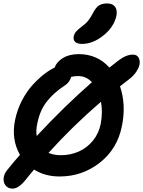

<svg xmlns="http://www.w3.org/2000/svg" viewBox="-20 -1027 841 1128"><path d="M461.9 -769Q434.1 -769 421.6 -781Q409.2 -793 413.1 -813Q416 -828.1 426 -840.3Q436 -852.5 457 -868.2Q483.4 -887.2 497.6 -904.8Q511.7 -922.4 527.8 -953.1Q543.5 -983.9 562.3 -995.4Q581.1 -1006.8 607.9 -1006.8Q641.1 -1006.8 655.5 -988Q669.9 -969.2 664.1 -935.1Q649.9 -868.7 587.9 -818.8Q525.9 -769 461.9 -769ZM53.2 81.1Q28.8 81.1 14.2 64.2Q-0.5 47.4 1.2 21.5Q2.9 -4.4 22 -27.8Q64.9 -81.1 97.2 -117.2Q44.9 -209.5 68.8 -323.2Q81.1 -382.8 109.1 -436.8Q137.2 -490.7 171.9 -528.3Q206.5 -565.9 239 -591.1Q271.5 -616.2 300.8 -629.9Q313 -664.1 350.3 -686.5Q387.7 -709 442.9 -709Q551.8 -709 623 -629.9Q631.8 -637.2 647.7 -649.4Q663.6 -661.6 669.9 -667Q718.8 -706.1 759.8 -706.1Q790.5 -706.1 798.3 -678.7Q808.1 -646.5 780.8 -605.5Q764.2 -580.6 736.8 -560.1Q728 -552.7 685.1 -520Q722.2 -410.6 695.8 -284.2Q668.9 -151.4 565.9 -70.8Q462.9 9.8 330.1 9.8Q244.6 9.8 180.2 -30.8Q152.8 1 125 36.1Q87.4 81.1 53.2 81.1ZM199.2 -301.8Q189.9 -260.3 195.8 -228Q357.9 -402.3 520 -543.9Q486.8 -580.1 439 -580.1Q416.5 -580.1 397.9 -575.2Q389.6 -543.5 360.8 -524.9Q293.9 -481.4 253.7 -428.7Q213.4 -376 199.2 -301.8ZM571.8 -299.8Q584.5 -368.7 573.2 -429.2Q406.7 -286.1 265.1 -128.9Q296.4 -115.2 337.9 -115.2Q393.6 -115.2 442.1 -136.5Q490.7 -157.7 525.6 -200.2Q560.5 -242.7 571.8 -299.8Z"/></svg>

Font: Shantell Sans Irregular
Style: Italic
Weight: 600
Italic angle: -11.31°
Designer: Stephen Nixon, Anya Danilova, Shantell Martin
Foundry: Arrow Type
Version: Version 1.006;[9816181b4]